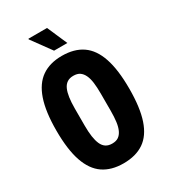

<svg xmlns="http://www.w3.org/2000/svg" viewBox="-214 -985 975 1102"><g transform="rotate(-30 273.5 -434.5)"><path d="M273 12Q193 12 139.5 -24.5Q86 -61 59 -139.5Q32 -218 32 -344Q32 -469 59 -547.5Q86 -626 139.5 -663Q193 -700 273 -700Q355 -700 408.5 -663Q462 -626 488.5 -547.5Q515 -469 515 -344Q515 -218 488.5 -139.5Q462 -61 408.5 -24.5Q355 12 273 12ZM273 -119Q299 -119 315 -130Q331 -141 341 -162.5Q351 -184 355 -215Q359 -246 359 -287V-401Q359 -442 355 -473Q351 -504 341 -525Q331 -546 315 -557Q299 -568 273 -568Q248 -568 231.5 -557Q215 -546 205.5 -525Q196 -504 191.5 -473Q187 -442 187 -401V-287Q187 -246 191.5 -215Q196 -184 205.5 -162.5Q215 -141 231.5 -130Q248 -119 273 -119ZM338 -748H250L156 -877L157 -881H280Z"/></g></svg>

Font: Archivo ExtraCondensed ExtraBold
Style: Regular
Weight: 800
Width: 2
Designer: Hector Gatti
Foundry: Omnibus-Type
Version: Version 2.001